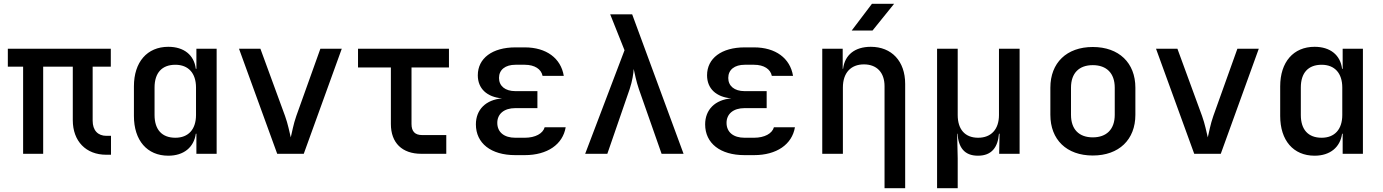

<svg xmlns="http://www.w3.org/2000/svg" viewBox="-20 -805 7240 1005"><path d="M561 5V-94H537C492 -94 465 -123 465 -173V-456H560V-550H21V-456H101V0H206V-456H361V-176C361 -66 430 5 536 5Z M1008 -445H1005C996 -517 943 -560 861 -560C750 -560 681 -480 681 -353V-198C681 -70 750 10 861 10C942 10 995 -34 1005 -105H1008V0H1114V-550H1008ZM898 -84C828 -84 789 -126 789 -203V-347C789 -424 828 -466 898 -466C966 -466 1006 -422 1006 -347V-203C1006 -128 966 -84 898 -84Z M1570 0 1769 -550H1657L1531 -198C1516 -156 1508 -110 1502 -86C1496 -110 1487 -157 1472 -198L1343 -550H1231L1431 0Z M2316 0V-98H2190C2152 -98 2134 -117 2134 -156V-452H2330V-550H1854V-452H2026V-156C2026 -57 2085 0 2185 0Z M2831 -139C2822 -106 2782 -84 2727 -84H2677C2619 -84 2583 -113 2583 -162C2583 -209 2619 -239 2677 -239H2793V-328H2677C2624 -328 2592 -355 2592 -397C2592 -440 2625 -466 2678 -466H2727C2779 -466 2813 -443 2820 -408H2931C2916 -500 2840 -557 2727 -557H2678C2557 -557 2481 -500 2481 -411C2481 -341 2529 -297 2608 -290C2523 -283 2471 -231 2471 -154C2471 -55 2550 7 2677 7H2727C2845 7 2926 -49 2941 -139Z M3159 0 3276 -339C3290 -381 3296 -422 3297 -444C3302 -422 3310 -380 3324 -339L3443 0H3558L3289 -730H3174L3249 -542L3043 0Z M4031 -139C4022 -106 3982 -84 3927 -84H3877C3819 -84 3783 -113 3783 -162C3783 -209 3819 -239 3877 -239H3993V-328H3877C3824 -328 3792 -355 3792 -397C3792 -440 3825 -466 3878 -466H3927C3979 -466 4013 -443 4020 -408H4131C4116 -500 4040 -557 3927 -557H3878C3757 -557 3681 -500 3681 -411C3681 -341 3729 -297 3808 -290C3723 -283 3671 -231 3671 -154C3671 -55 3750 7 3877 7H3927C4045 7 4126 -49 4141 -139Z M4544 -785 4438 -645H4547L4660 -785ZM4538 -560C4455 -560 4402 -518 4393 -445H4391V-550H4284V0H4392V-347C4392 -424 4434 -468 4502 -468C4569 -468 4610 -426 4610 -354V180H4718V-366C4718 -485 4647 -560 4538 -560Z M5209 -203C5209 -128 5168 -84 5100 -84C5031 -84 4993 -128 4993 -203V-550H4885V180H4993V23L4990 -105H4992C4997 -34 5027 10 5099 10C5171 10 5203 -34 5209 -105H5212L5210 0H5317V-550H5209Z M5700 9C5837 9 5923 -74 5923 -204V-346C5923 -476 5837 -559 5700 -559C5563 -559 5478 -476 5478 -346V-204C5478 -74 5563 9 5700 9ZM5700 -86C5628 -86 5586 -128 5586 -204V-346C5586 -422 5628 -464 5700 -464C5772 -464 5815 -422 5815 -346V-204C5815 -128 5772 -86 5700 -86Z M6370 0 6569 -550H6457L6331 -198C6316 -156 6308 -110 6302 -86C6296 -110 6287 -157 6272 -198L6143 -550H6031L6231 0Z M7008 -445H7005C6996 -517 6943 -560 6861 -560C6750 -560 6681 -480 6681 -353V-198C6681 -70 6750 10 6861 10C6942 10 6995 -34 7005 -105H7008V0H7114V-550H7008ZM6898 -84C6828 -84 6789 -126 6789 -203V-347C6789 -424 6828 -466 6898 -466C6966 -466 7006 -422 7006 -347V-203C7006 -128 6966 -84 6898 -84Z"/></svg>

Font: Tekne LDO SemiBold
Style: Regular
Weight: 600
Monospace: yes
Designer: Alessio Laiso, Mario Rullo, Paolo Rosset
Foundry: Alessio Laiso
Version: Version 1.000;hotconv 1.0.109;makeotfexe 2.5.65596